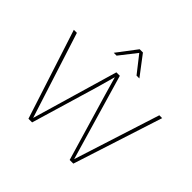

<svg xmlns="http://www.w3.org/2000/svg" viewBox="-208 -1111 1334 1334"><g transform="rotate(45 459.5 -444.0)"><path d="M586 -743H558L460 -868L362 -743H334L444 -888H476ZM239 0 25 -660H55L258 -27L443 -660H477L662 -26L865 -660H893L680 0H644L500 -488L460 -627H459L420 -488L275 0Z"/></g></svg>

Font: Elaine Sans ExtraLight
Style: Regular
Weight: 275
Designer: Wei Huang
Foundry: Wei Huang
Version: Version 2.001;December 24, 2019;FontCreator 12.0.0.2547 64-b